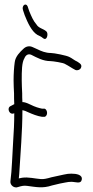

<svg xmlns="http://www.w3.org/2000/svg" viewBox="-20 -869 410 848"><path d="M26 -68C24 -51 43 -36 60 -43C76 -48 86 -50 100 -48C140 -43 168 -36 210 -50C236 -57 258 -61 269 -63C278 -65 287 -66 295 -66C314 -66 337 -55 341 -75C346 -98 316 -102 295 -102C285 -102 274 -101 262 -98L207 -86C187 -80 171 -77 161 -78C134 -80 105 -88 78 -84L63 -81C64 -87 64 -94 65 -101C70 -189 79 -288 79 -382H81C87 -381 95 -378 105 -373C123 -365 145 -356 166 -353H176C182 -353 188 -361 188 -370C188 -380 182 -389 176 -389H166C160 -390 153 -392 143 -395C125 -400 101 -416 83 -418H79C78 -431 78 -444 78 -457C77 -478 76 -497 76 -514C76 -555 76 -593 88 -612C93 -625 104 -633 118 -627C144 -614 170 -599 204 -599C212 -599 261 -592 268 -586C284 -578 297 -568 313 -560C323 -556 334 -562 337 -568C345 -584 331 -590 321 -597C309 -602 298 -612 287 -617C275 -624 218 -635 204 -635C182 -635 162 -643 144 -652L124 -661C109 -668 94 -664 83 -653C69 -640 48 -620 45 -594C42 -573 40 -543 40 -514C40 -496 41 -477 42 -456C42 -441 42 -425 43 -409L28 -401C7 -393 22 -358 43 -369C43 -326 41 -287 38 -243C34 -185 33 -120 26 -68ZM82 -823 89 -802C102 -769 120 -730 145 -715C151 -712 163 -707 168 -702C172 -699 177 -695 182 -698C190 -703 193 -724 184 -731C170 -743 151 -744 141 -761C127 -777 119 -796 109 -820L102 -841C94 -859 74 -844 82 -823Z"/></svg>

Font: Stray Cat
Style: SuCn
Weight: 400
Version: Version 1.0